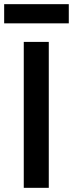

<svg xmlns="http://www.w3.org/2000/svg" viewBox="-39 -901 350 921"><path d="M75 -700H195V0H75ZM-19 -881H291V-789H-19Z"/></svg>

Font: PT Root UI Web Bold
Style: Regular
Weight: 700
Designer: Vitaly Kuzmin
Foundry: ParaType Ltd.
Version: Version 1.000W